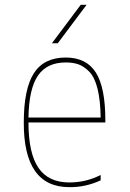

<svg xmlns="http://www.w3.org/2000/svg" viewBox="-20 -770 540 800"><path d="M253.9 -530.3Q339.8 -530.3 379.4 -467.8Q418.9 -405.3 418.9 -269.5V-259.8H98.6Q98.6 -131.8 140.1 -70.8Q181.6 -9.8 268.6 -9.8Q338.9 -9.8 399.4 -41V-18.6Q335.9 10.7 268.6 9.8Q78.1 9.8 79.1 -259.8Q79.1 -399.4 121.1 -464.8Q163.1 -530.3 253.9 -530.3ZM220.7 -589.8H196.3L316.4 -750H340.8ZM98.6 -280.3H399.4Q398.4 -352.5 386.2 -400.9Q374 -449.2 351.6 -471.7Q329.1 -494.1 306.6 -502Q284.2 -509.8 253.9 -509.8Q175.8 -509.8 138.2 -455.1Q100.6 -400.4 98.6 -280.3Z"/></svg>

Font: Mgen+ 1m thin
Style: Regular
Weight: 100
Designer: [Source Han Sans]
Ryoko NISHIZUKA  (kana & ideographs); Paul D. Hunt (Latin, Greek & Cyrillic); Wenlong ZHANG  (bopomofo
Version: Version 1.059.20150602